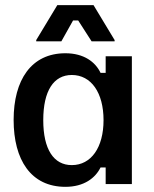

<svg xmlns="http://www.w3.org/2000/svg" viewBox="-20 -720 602 751"><path d="M220 -558.3 265.8 -640H285.8L338.3 -558.3H428.3V-563.3L345.8 -700H204.2L121.7 -563.3V-558.3ZM235.8 10.8C309.2 10.8 353.3 -24.2 373.3 -65H393.3V0H495.8V-500H393.3V-435H373.3C353.3 -477.5 308.3 -511.7 235.8 -511.7C102.5 -511.7 33.3 -407.5 33.3 -250.8C33.3 -95 100.8 10.8 235.8 10.8ZM260.8 -74.2C190 -74.2 149.2 -135.8 149.2 -250C149.2 -365 190 -426.7 260.8 -426.7C336.7 -426.7 385 -357.5 385 -250C385 -143.3 336.7 -74.2 260.8 -74.2Z"/></svg>

Font: Familjen Grotesk Medium
Style: Regular
Weight: 500
Designer: Anders Wikstroem, Jonas Baeckman, Matilda Gysing, Kristian Moeller
Foundry: Familjen STHLM AB
Version: Version 2.000